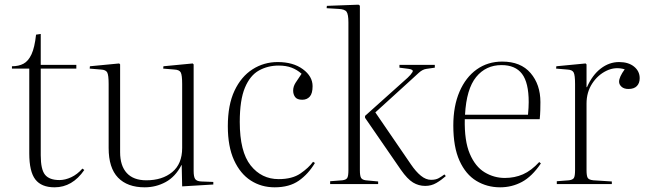

<svg xmlns="http://www.w3.org/2000/svg" viewBox="-20 -786 2770 820"><path d="M213 14Q157 14 131 -19.5Q105 -53 105 -131V-493H31V-503Q60 -503 80.5 -514Q101 -525 114.5 -554Q128 -583 134 -638L154 -641V-509H306V-493H154V-123Q154 -62 172.5 -39.5Q191 -17 234 -17Q258 -17 284 -29Q310 -41 332 -66L340 -60Q289 14 213 14Z M598 14Q524 14 484 -27.5Q444 -69 444 -154V-427Q444 -465 438 -476.5Q432 -488 411 -489L363 -493L364 -503L489 -515L493 -511V-136Q493 -78 521.5 -47Q550 -16 605 -16Q673 -16 715.5 -51Q758 -86 758 -154V-427Q758 -465 752 -476.5Q746 -488 725 -489L677 -493L678 -503L803 -515L807 -511V-56Q807 -31 813.5 -21.5Q820 -12 839 -11L891 -9V2L758 10L756 -81H755Q729 -31 687.5 -8.5Q646 14 598 14Z M1153 14Q1096 14 1051 -15Q1006 -44 979.5 -102Q953 -160 953 -247Q953 -338 981.5 -398.5Q1010 -459 1058.5 -490Q1107 -521 1166 -521Q1232 -521 1273.5 -490.5Q1315 -460 1315 -418Q1315 -387 1303 -373.5Q1291 -360 1271 -360Q1249 -360 1240.5 -371.5Q1232 -383 1232 -399Q1232 -416 1242 -432Q1252 -448 1268 -471Q1249 -488 1225.5 -497Q1202 -506 1170 -506Q1124 -506 1086 -485Q1048 -464 1026 -411.5Q1004 -359 1004 -265Q1004 -138 1050.5 -79.5Q1097 -21 1170 -21Q1228 -21 1263 -45Q1298 -69 1317 -95L1325 -90Q1297 -43 1256.5 -14.5Q1216 14 1153 14Z M1390 0V-12L1442 -16Q1458 -18 1463 -26Q1468 -34 1468 -60V-690Q1468 -725 1460 -736Q1452 -747 1425 -748L1375 -751L1376 -761L1511 -766L1517 -762V-59Q1517 -35 1522 -26.5Q1527 -18 1542 -16L1595 -11V0ZM1796 8Q1768 8 1744 -6.5Q1720 -21 1692 -61L1539 -283V-291L1721 -454Q1735 -467 1741.5 -478Q1748 -489 1725 -492L1686 -497V-509H1837V-497L1802 -492Q1785 -490 1768.5 -475Q1752 -460 1738 -447L1583 -306L1735 -84Q1756 -53 1777.5 -35.5Q1799 -18 1821 -18Q1841 -18 1853.5 -25Q1866 -32 1878 -41L1884 -34Q1865 -17 1843.5 -4.5Q1822 8 1796 8Z M2116 14Q2060 14 2014.5 -13.5Q1969 -41 1942.5 -99.5Q1916 -158 1916 -250Q1916 -333 1942.5 -394.5Q1969 -456 2016 -489.5Q2063 -523 2125 -523Q2204 -523 2246 -474Q2288 -425 2288 -350Q2288 -335 2287.5 -315.5Q2287 -296 2285 -277H1965Q1963 -184 1986.5 -129Q2010 -74 2050 -50Q2090 -26 2136 -26Q2178 -26 2213.5 -41.5Q2249 -57 2283 -94L2290 -88Q2252 -32 2209 -9Q2166 14 2116 14ZM1966 -296H2235Q2238 -328 2238 -350Q2238 -433 2209.5 -470.5Q2181 -508 2122 -508Q2055 -508 2013.5 -457Q1972 -406 1966 -296Z M2358 0V-12L2410 -16Q2426 -18 2431 -26Q2436 -34 2436 -60V-427Q2436 -465 2430 -476.5Q2424 -488 2403 -489L2355 -493L2356 -503L2481 -515L2485 -511V-414H2487Q2510 -466 2546 -493.5Q2582 -521 2624 -521Q2664 -521 2688 -501.5Q2712 -482 2712 -452Q2712 -431 2700 -418.5Q2688 -406 2664 -406Q2645 -406 2634.5 -415.5Q2624 -425 2624 -437Q2624 -457 2648 -490Q2608 -502 2570.5 -484Q2533 -466 2509 -429Q2485 -392 2485 -344V-59Q2485 -35 2490 -26.5Q2495 -18 2514 -16L2593 -11V0Z"/></svg>

Font: Literata 72pt ExtraLight
Style: Regular
Weight: 200
Designer: Latin by Veronika Burian and Jose Scaglione. Greek by Irene Vlachou. Cyrillic by Vera Evstafieva.
Foundry: TypeTogether
Version: Version 3.002